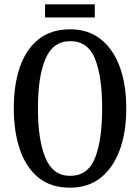

<svg xmlns="http://www.w3.org/2000/svg" viewBox="-20 -861 651 891"><path d="M305 10Q217 10 159.5 -36Q102 -82 73 -165Q44 -248 44 -359Q44 -470 73 -552Q102 -634 160 -679.5Q218 -725 306 -725Q389 -725 447 -679.5Q505 -634 535.5 -551.5Q566 -469 566 -358Q566 -247 535.5 -164.5Q505 -82 447 -36Q389 10 305 10ZM305 -45Q388 -45 421 -128Q454 -211 454 -358Q454 -506 421 -588Q388 -670 306 -670Q226 -670 191 -588Q156 -506 156 -358Q156 -211 191 -128Q226 -45 305 -45ZM189 -780V-841H420V-780Z"/></svg>

Font: Noto Serif Thai ExtraCondensed Medium
Style: Regular
Weight: 500
Width: 2
Designer: Monotype Design Team
Foundry: Monotype Imaging Inc.
Version: Version 2.002; ttfautohint (v1.8.4.7-5d5b)